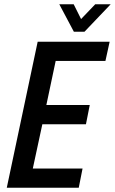

<svg xmlns="http://www.w3.org/2000/svg" viewBox="-20 -887 543 907"><path d="M158 -690H498L478 -599H243L199 -391H404L386 -300H180L135 -91H370L352 0H12ZM260 -867H328L363 -797L430 -867H503L379 -737H329Z"/></svg>

Font: Decalotype Medium Italic
Style: Regular
Weight: 500
Italic angle: -12°
Designer: Alfredo Marco Pradil
Foundry: Alfredo Marco Pradil
Version: Version 1.0